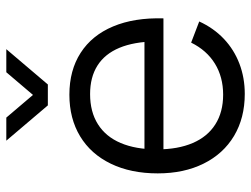

<svg xmlns="http://www.w3.org/2000/svg" viewBox="-116 -684 815 624"><g transform="rotate(-90 292.0 -372.5)"><path d="M298.3 15Q220.3 15 161.9 -19.8Q103.5 -54.7 71.8 -118.7Q40 -182.7 40 -267.7Q40 -355.3 71.4 -420.2Q102.8 -485.2 160.5 -520.1Q218.2 -555 295.7 -555Q375 -555 431.8 -518.4Q488.7 -481.8 517.6 -412.9Q546.5 -344 543.8 -249.3H469V-275.3Q467.7 -345.5 448 -392.6Q428.3 -439.7 390.5 -463.7Q352.7 -487.7 297.7 -487.7Q240 -487.7 199.7 -462.2Q159.3 -436.8 138.7 -388.2Q118 -339.5 118 -270Q118 -202.2 138.7 -154.1Q159.3 -106 199.3 -80.7Q239.3 -55.3 295.7 -55.3Q353.2 -55.3 396.6 -82Q440 -108.7 465 -159.3L533.7 -133Q512.3 -86.2 477.2 -52.9Q442 -19.7 396.3 -2.3Q350.7 15 298.3 15ZM92 -249.3V-311H504.7V-249.3ZM146.3 -760H221.3L295 -673.3L368.7 -760H443.7L329 -625H261Z"/></g></svg>

Font: Manrope
Style: Regular
Weight: 400
Designer: Mikhail Sharanda
Foundry: Mikhail Sharanda
Version: Version 4.503